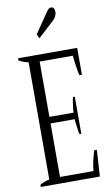

<svg xmlns="http://www.w3.org/2000/svg" viewBox="-111 -1101 632 1152"><g transform="rotate(-10 205.0 -525.0)"><path d="M187 -880C187 -880 287 -972 287 -972C301 -986 309 -1003 309 -1020C309 -1028 307 -1035 304 -1041C300 -1047 294 -1050 287 -1050C277 -1050 266 -1041 256 -1024C256 -1024 175 -906 175 -906C175 -906 187 -880 187 -880ZM410 -161C410 -161 394 -161 394 -161C390 -149 385 -130 378 -103C372 -76 369 -55 368 -39C368 -39 164 -39 164 -39C164 -39 164 -365 164 -365C164 -365 311 -365 311 -365C311 -353 313 -337 316 -319C318 -300 320 -284 324 -272C324 -272 335 -272 335 -272C335 -272 335 -498 335 -498C335 -498 324 -498 324 -498C320 -486 318 -471 316 -453C313 -434 311 -419 311 -405C311 -405 164 -405 164 -405C164 -405 164 -742 164 -742C164 -742 366 -742 366 -742C367 -726 370 -705 374 -677C378 -649 382 -630 385 -620C385 -620 400 -620 400 -620C400 -620 400 -784 400 -784C400 -784 40 -784 40 -784C40 -784 40 -770 40 -770C62 -759 82 -752 98 -749C98 -749 98 -35 98 -35C79 -31 59 -25 40 -13C40 -13 40 0 40 0C40 0 400 0 400 0C400 0 410 -161 410 -161Z"/></g></svg>

Font: BUSH 25 TRIRONG 0515 A
Style: Regular
Weight: 400
Designer: Katatrad Team
Foundry: CadsonDemak